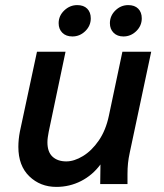

<svg xmlns="http://www.w3.org/2000/svg" viewBox="-20 -722 643 753"><path d="M52 -146Q52 -175 58 -206L125 -519H237L171 -205Q169 -194 167.5 -184Q166 -174 166 -164Q166 -126 186 -107.5Q206 -89 240 -89Q271 -89 305.5 -110Q340 -131 367.5 -171Q395 -211 407 -268L460 -519H573L489 -124Q484 -101 482 -81.5Q480 -62 480 -39V0H373L374 -77Q343 -35 298 -12Q253 11 201 11Q138 11 95 -30.5Q52 -72 52 -146ZM210 -631Q210 -660 232 -681Q254 -702 283 -702Q308 -702 322 -688Q336 -674 336 -650Q336 -621 314.5 -600Q293 -579 264 -579Q239 -579 224.5 -593.5Q210 -608 210 -631ZM411 -631Q411 -660 432.5 -681Q454 -702 483 -702Q508 -702 522 -688Q536 -674 536 -650Q536 -621 514.5 -600Q493 -579 464 -579Q440 -579 425.5 -593.5Q411 -608 411 -631Z"/></svg>

Font: Radio Canada Medium
Style: Italic
Weight: 500
Italic angle: -12°
Designer: Charles Daoud, Etienne Aubert Bonn, Alexandre Saumier Demers, Jacques Le Bailly
Foundry: Radio-Canada
Version: Version 2.104; ttfautohint (v1.8.4.7-5d5b);gftools[0.9.28.de